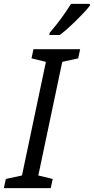

<svg xmlns="http://www.w3.org/2000/svg" viewBox="-56 -967 482 987"><path d="M-26 -47 57 -65 180 -649 106 -667 116 -714H356L346 -667L264 -649L141 -65L215 -47L205 0H-36ZM199 -798Q262 -871 309 -947H406V-938Q385 -910 335 -861Q285 -812 251 -787H198Z"/></svg>

Font: Noto Sans UI Narrow
Style: Italic
Weight: 400
Width: 4
Italic angle: -12°
Designer: Monotype Design Team
Foundry: Monotype Imaging Inc.
Version: Version 1.001